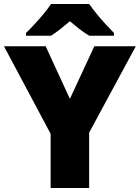

<svg xmlns="http://www.w3.org/2000/svg" viewBox="-20 -947 704 967"><path d="M332 -449 455 -714H664L429 -279V0H235V-273L0 -714H210ZM429 -927Q445 -904 467.5 -876.5Q490 -849 513.5 -823.5Q537 -798 554 -781V-767H430Q404 -782 381 -800Q358 -818 332 -840Q306 -818 284.5 -801Q263 -784 237 -767H111V-781Q130 -799 153.5 -824.5Q177 -850 199.5 -877Q222 -904 237 -927Z"/></svg>

Font: Noto Sans Khmer UI Black
Style: Regular
Weight: 900
Designer: Danh Hong and the Monotype Design Team
Foundry: Monotype Imaging Inc.
Version: Version 2.002; ttfautohint (v1.8.4.7-5d5b)